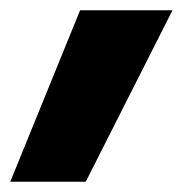

<svg xmlns="http://www.w3.org/2000/svg" viewBox="-85 -212 377 374"><path d="M-65 142H82L251 -192H71Z"/></svg>

Font: Fixel Text 20240404 Black
Style: Italic
Weight: 900
Width: 4
Italic angle: -10°
Designer: AlfaBravo + MacPaw
Foundry: Kyrylo Tkachov, Marchela Mozhyna, Serhii Makarenko, Maria Weinstein, Zakhar Kryvoshyya
Version: Version 1.211;Glyphs 3.2 (3225)